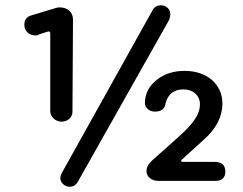

<svg xmlns="http://www.w3.org/2000/svg" viewBox="-20 -684 920 726"><path d="M216 -34C211 -25 208 -17 208 -10C208 7 226 22 241 22C242 22 244 22 245 22C258 22 268 15 275 2L618 -606C622 -615 624 -623 624 -630C624 -650 608 -664 589 -664C573 -664 562 -657 555 -642ZM213 -224C236 -224 254 -240 254 -261L256 -610C256 -637 237 -656 206 -656C198 -656 191 -654 182 -651L99 -626C81 -621 72 -609 72 -590C72 -567 90 -550 114 -550C119 -550 124 -551 128 -554L162 -565C163 -565 163 -565 164 -565C168 -565 170 -563 170 -558V-264C170 -243 189 -224 213 -224ZM794 0C819 0 832 -12 832 -35C832 -60 818 -72 790 -72H670C665 -72 665 -76 665 -76C665 -78 666 -79 667 -80L752 -157C798 -198 821 -244 821 -293C821 -365 763 -416 678 -416C637 -416 602 -405 574 -383C545 -361 530 -333 528 -299C528 -297 528 -296 528 -294C528 -277 543 -262 566 -262C590 -262 603 -272 606 -293C615 -328 637 -346 674 -346C710 -346 736 -323 736 -290C736 -245 701 -207 648 -160L555 -77C541 -64 534 -51 534 -37C534 -13 556 0 579 0Z"/></svg>

Font: Dongle
Style: Regular
Weight: 400
Designer: Yanghee Ryu
Foundry: Yanghee Ryu
Version: Version 2.000